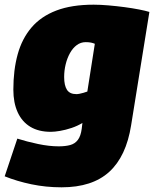

<svg xmlns="http://www.w3.org/2000/svg" viewBox="-41 -580 658 820"><path d="M-21 173 33 12Q74 25 121.5 35Q169 45 210 45Q238 45 258.5 39.5Q279 34 291.5 17.5Q304 1 308 -30L311 -55Q290 -42 264.5 -33.5Q239 -25 215.5 -21Q192 -17 176 -17Q124 -17 88.5 -38.5Q53 -60 34.5 -100.5Q16 -141 16 -197Q16 -281 34.5 -348Q53 -415 93.5 -462.5Q134 -510 199.5 -535Q265 -560 359 -560Q388 -560 422.5 -557Q457 -554 491 -549.5Q525 -545 553 -539.5Q581 -534 597 -529L519 -45Q498 88 425.5 154Q353 220 222 220Q155 220 93 207Q31 194 -21 173ZM364 -393Q357 -396 348 -398Q339 -400 325 -400Q304 -400 287 -387.5Q270 -375 258 -353.5Q246 -332 239.5 -305.5Q233 -279 233 -251Q233 -215 245 -196.5Q257 -178 285 -178Q291 -178 298.5 -179.5Q306 -181 315 -183.5Q324 -186 332 -189Z"/></svg>

Font: Georama ExtraCondensed Thin Black
Style: Italic
Weight: 900
Italic angle: -9°
Version: Version 1.001